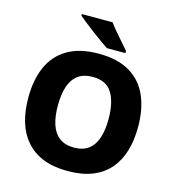

<svg xmlns="http://www.w3.org/2000/svg" viewBox="-133 -1041 1059 1162"><g transform="rotate(15 397.0 -460.0)"><path d="M741 -358Q741 -275 721 -207.5Q701 -140 659 -91Q617 -42 552 -16Q487 10 397 10Q308 10 243 -16Q178 -42 135.5 -91Q93 -140 73 -207.5Q53 -275 53 -359Q53 -470 89.5 -552.5Q126 -635 202.5 -680Q279 -725 398 -725Q517 -725 593 -679.5Q669 -634 705 -551.5Q741 -469 741 -358ZM238 -358Q238 -290 254 -240.5Q270 -191 305.5 -164Q341 -137 397 -137Q454 -137 489 -164Q524 -191 540 -240.5Q556 -290 556 -358Q556 -461 520 -520.5Q484 -580 398 -580Q341 -580 305.5 -553Q270 -526 254 -476.5Q238 -427 238 -358ZM428 -930Q444 -908 466.5 -881Q489 -854 512 -828.5Q535 -803 551 -784V-770H435Q415 -783 388 -802.5Q361 -822 332 -843.5Q303 -865 277.5 -885.5Q252 -906 235 -920V-930Z"/></g></svg>

Font: Noto Sans Oriya ExtraBold
Style: Regular
Weight: 800
Version: Version 2.003